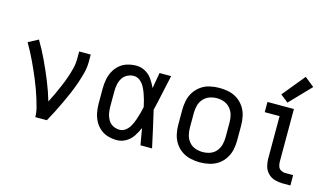

<svg xmlns="http://www.w3.org/2000/svg" viewBox="-89 -1063 2337 1361"><g transform="rotate(15 1080.0 -382.0)"><path d="M231 0H316Q337 -38 356.5 -76Q376 -114 394 -152.5Q412 -191 429 -230.5Q446 -270 460 -310.5Q474 -351 485 -392.5Q496 -434 496 -477V-530H411V-477Q411 -440 402 -404Q393 -368 381 -333.5Q369 -299 354.5 -265Q340 -231 324.5 -197.5Q309 -164 292 -131Q271 -202 243 -271Q215 -340 183.5 -407Q152 -474 114 -538L41 -499Q58 -470 73.5 -440.5Q89 -411 103.5 -380.5Q118 -350 131.5 -319.5Q145 -289 158 -257.5Q171 -226 182.5 -194.5Q194 -163 204 -131Q214 -99 222.5 -66.5Q231 -34 231 0Z M831 8Q866 8 897.5 -10.5Q929 -29 948.5 -59Q968 -89 982 -121Q992 -60 1003 0H1088Q1073 -67 1058.5 -134.5Q1044 -202 1028 -268Q1044 -333 1057.5 -399Q1071 -465 1086 -530H1001Q991 -473 981 -416V-414Q967 -445 947 -474Q927 -503 896 -520.5Q865 -538 831 -538Q798 -538 766 -529Q734 -520 708.5 -498.5Q683 -477 667.5 -447.5Q652 -418 646 -385.5Q640 -353 640 -320V-210Q640 -177 646 -144.5Q652 -112 667.5 -82.5Q683 -53 708.5 -31.5Q734 -10 766 -1Q798 8 831 8ZM831 -68Q806 -68 783 -79.5Q760 -91 747 -113.5Q734 -136 729.5 -160.5Q725 -185 725 -210V-320Q725 -345 729.5 -370Q734 -395 747 -417Q760 -439 783 -451Q806 -463 831 -463Q856 -463 876 -447Q896 -431 908 -409Q920 -387 928.5 -363.5Q937 -340 943.5 -316.5Q950 -293 955 -268Q950 -244 943.5 -219.5Q937 -195 928.5 -171Q920 -147 908.5 -124.5Q897 -102 876.5 -85Q856 -68 831 -68Z M1440 8Q1475 8 1509.5 0Q1544 -8 1573 -27.5Q1602 -47 1621.5 -77Q1641 -107 1648.5 -141Q1656 -175 1656 -210V-320Q1656 -355 1648.5 -389.5Q1641 -424 1621.5 -453.5Q1602 -483 1573 -503Q1544 -523 1509.5 -530.5Q1475 -538 1440 -538Q1405 -538 1370.5 -530.5Q1336 -523 1307 -503Q1278 -483 1258.5 -453.5Q1239 -424 1231.5 -389.5Q1224 -355 1224 -320V-210Q1224 -175 1231.5 -141Q1239 -107 1258.5 -77Q1278 -47 1307 -27.5Q1336 -8 1370.5 0Q1405 8 1440 8ZM1440 -68Q1413 -68 1386.5 -77Q1360 -86 1341.5 -107.5Q1323 -129 1316 -156Q1309 -183 1309 -210V-320Q1309 -348 1316 -374.5Q1323 -401 1341.5 -422.5Q1360 -444 1386.5 -453.5Q1413 -463 1440 -463Q1468 -463 1494 -453.5Q1520 -444 1538.5 -422.5Q1557 -401 1564 -374.5Q1571 -348 1571 -320V-210Q1571 -183 1564 -156Q1557 -129 1538.5 -107.5Q1520 -86 1494 -77Q1468 -68 1440 -68Z M2044 0H2103V-76H2044Q2028 -76 2013 -84.5Q1998 -93 1992.5 -109.5Q1987 -126 1987 -143V-530H1793V-455H1902V-143Q1902 -114 1910 -86Q1918 -58 1939 -37Q1960 -16 1988 -8Q2016 0 2044 0ZM1931 -562 2079 -716 2009 -772 1874 -607Z"/></g></svg>

Font: Iosevka Sparkle
Style: Regular
Weight: 400
Designer: Belleve Invis
Foundry: Belleve Invis
Version: Version 4.5.0; ttfautohint (v1.8.3)